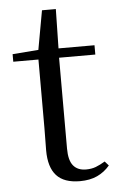

<svg xmlns="http://www.w3.org/2000/svg" viewBox="-51 -708 469 760"><g transform="rotate(-5 183.5 -328.5)"><path d="M236 15Q173 15 143 -18Q113 -51 113 -118Q113 -142 113.5 -161Q114 -180 114 -207V-479H14V-509L117 -517L145 -672H200L197 -516H340V-479H196V-118Q196 -71 213.5 -50Q231 -29 264 -29Q286 -29 303 -35.5Q320 -42 340 -54L355 -37Q334 -12 305 1.5Q276 15 236 15Z"/></g></svg>

Font: Early Summer Mincho
Style: Regular
Weight: 400
Designer: GuiWonder
Version: Version 1.002